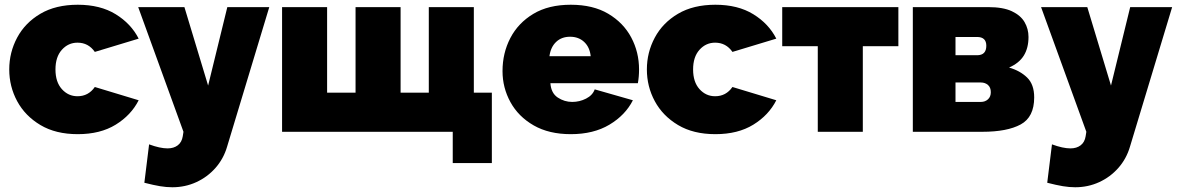

<svg xmlns="http://www.w3.org/2000/svg" viewBox="-20 -556 4969 810"><path d="M308 10Q215 10 150.5 -28.5Q86 -67 52.5 -129Q19 -191 19 -263Q19 -335 52.5 -397.5Q86 -460 150.5 -498Q215 -536 308 -536Q403 -536 468 -496Q533 -456 565 -393L380 -337Q353 -376 307 -376Q268 -376 241 -346Q214 -316 214 -263Q214 -210 241 -180Q268 -150 307 -150Q353 -150 380 -189L565 -133Q533 -70 468 -30Q403 10 308 10Z M707 234Q682 234 655 229.5Q628 225 589 215L609 53Q655 70 687 70Q713 70 730 57Q747 44 751 19L754 0L563 -526H758L858 -195L939 -526H1116L938 63Q923 114 889 152.5Q855 191 808 212.5Q761 234 707 234Z M1890 132V0H1170V-526H1360V-165H1480V-526H1670V-165H1789V-526H1979V-165H2055V132Z M2388 10Q2296 10 2231.5 -27Q2167 -64 2133.5 -125Q2100 -186 2100 -256Q2100 -332 2133 -395.5Q2166 -459 2230 -497.5Q2294 -536 2388 -536Q2482 -536 2546 -498Q2610 -460 2643 -398Q2676 -336 2676 -263Q2676 -232 2671 -205H2302Q2305 -163 2333 -144.5Q2361 -126 2394 -126Q2425 -126 2452.5 -140Q2480 -154 2489 -179L2650 -133Q2618 -70 2551 -30Q2484 10 2388 10ZM2298 -319H2472Q2468 -357 2444.5 -379Q2421 -401 2385 -401Q2349 -401 2326 -379Q2303 -357 2298 -319Z M2998 10Q2905 10 2840.5 -28.5Q2776 -67 2742.5 -129Q2709 -191 2709 -263Q2709 -335 2742.5 -397.5Q2776 -460 2840.5 -498Q2905 -536 2998 -536Q3093 -536 3158 -496Q3223 -456 3255 -393L3070 -337Q3043 -376 2997 -376Q2958 -376 2931 -346Q2904 -316 2904 -263Q2904 -210 2931 -180Q2958 -150 2997 -150Q3043 -150 3070 -189L3255 -133Q3223 -70 3158 -30Q3093 10 2998 10Z M3430 0V-361H3280V-526H3770V-361H3620V0Z M3831 0V-526H4149Q4212 -526 4249 -508.5Q4286 -491 4302.5 -462.5Q4319 -434 4319 -400Q4319 -354 4299.5 -322Q4280 -290 4237 -271Q4283 -258 4313 -229Q4343 -200 4343 -145Q4343 -62 4286 -31Q4229 0 4124 0ZM4011 -323H4102Q4141 -323 4141 -363Q4141 -400 4102 -400H4011ZM4011 -126H4118Q4136 -126 4148 -137Q4160 -148 4160 -167Q4160 -187 4148 -197.5Q4136 -208 4118 -208H4011Z M4516 234Q4491 234 4464 229.5Q4437 225 4398 215L4418 53Q4464 70 4496 70Q4522 70 4539 57Q4556 44 4560 19L4563 0L4372 -526H4567L4667 -195L4748 -526H4925L4747 63Q4732 114 4698 152.5Q4664 191 4617 212.5Q4570 234 4516 234Z"/></svg>

Font: Raleway Black
Style: Regular
Weight: 900
Designer: Matt McInerney, Pablo Impallari, Rodrigo Fuenzalida
Foundry: Matt McInerney, Pablo Impallari, Rodrigo Fuenzalida
Version: Version 4.026